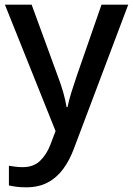

<svg xmlns="http://www.w3.org/2000/svg" viewBox="-20 -559 567 819"><path d="M1 -539H115L227 -233Q240 -199 249.5 -166Q259 -133 264 -102H268Q273 -128 284 -163.5Q295 -199 307 -234L413 -539H527L296 73Q277 125 249 162.5Q221 200 182.5 220Q144 240 92 240Q67 240 49 237.5Q31 235 18 232V148Q29 150 44.5 152Q60 154 77 154Q123 154 151 127Q179 100 195 58L217 0Z"/></svg>

Font: Noto Sans Cham Medium
Style: Regular
Weight: 500
Version: Version 2.002